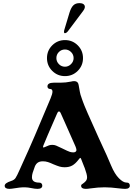

<svg xmlns="http://www.w3.org/2000/svg" viewBox="-20 -1196 859 1226"><path d="M10 -10Q10 -27 50 -40Q70 -46 79 -59Q88 -72 106 -113L128 -162Q190 -296 303 -568Q315 -597 315 -611Q315 -628 299 -628Q292 -628 287.5 -632.5Q283 -637 283 -644Q283 -668 323 -668H366Q400 -668 433 -675Q444 -678 454 -678Q478 -678 482 -654L490 -609Q492 -595 503 -565L509 -548Q521 -512 610 -316Q673 -181 689 -140Q712 -85 739 -58Q753 -44 765 -37Q777 -30 789 -30H791Q800 -30 804.5 -24.5Q809 -19 809 -10Q809 -1 801.5 4.5Q794 10 779 10Q770 10 760.5 9Q751 8 741 7Q687 0 648 0Q607 0 558 7Q540 10 528 10Q498 10 498 -10Q498 -15 501.5 -18Q505 -21 510 -24Q514 -27 519 -31Q524 -35 528 -40Q536 -50 536 -64Q536 -82 521 -123Q520 -127 518 -130L498 -181Q495 -188 493 -188Q490 -188 481 -176Q462 -151 442 -139.5Q422 -128 393 -128Q375 -128 360 -132.5Q345 -137 321 -147Q302 -156 286.5 -161Q271 -166 254 -166Q234 -166 222 -158Q210 -150 203 -134Q193 -107 188.5 -92.5Q184 -78 184 -64Q184 -30 230 -30Q240 -30 245 -24.5Q250 -19 250 -10Q250 -1 242.5 4.5Q235 10 220 10Q202 10 180 5Q170 3 159 1.5Q148 0 139 0Q119 0 103 2Q87 4 75 6Q51 10 40 10Q10 10 10 -10ZM461 -226Q469 -231 468 -240Q467 -249 462 -261L392 -419L367 -475Q363 -484 357 -484Q350 -484 347 -476L341 -463Q271 -303 257 -267Q252 -254 259 -254Q261 -254 269 -258Q284 -265 293 -268Q302 -271 314 -271Q327 -271 338 -266.5Q349 -262 376 -249L378 -248Q414 -230 427 -226Q438 -223 447.5 -223Q457 -223 461 -226ZM280 -825Q280 -873 313.5 -906.5Q347 -940 395 -940Q443 -940 476.5 -906.5Q510 -873 510 -825Q510 -777 476.5 -743.5Q443 -710 395 -710Q347 -710 313.5 -743.5Q280 -777 280 -825ZM450 -825Q450 -848 433.5 -864Q417 -880 395 -880Q372 -880 356 -864Q340 -848 340 -825Q340 -803 356 -786.5Q372 -770 395 -770Q417 -770 433.5 -786.5Q450 -803 450 -825ZM390 -1003 424 -1116Q434 -1148 448.5 -1162Q463 -1176 487 -1176Q513 -1176 520 -1161.5Q527 -1147 510 -1125L417 -1001Q405 -984 394 -984Q390 -984 389 -989Q388 -994 390 -1003Z"/></svg>

Font: Raigarh
Style: Regular
Weight: 400
Designer: jaikishan Patel
Foundry: MagicType
Version: Version 1.000;FEAKit 1.0